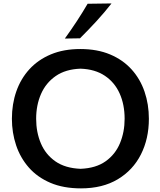

<svg xmlns="http://www.w3.org/2000/svg" viewBox="-20 -1068 921 1102"><path d="M444.8 13.2Q343.8 13.2 269 -18.8Q194.3 -50.8 145.5 -106.4Q96.7 -162.1 72.5 -234.1Q48.3 -306.2 48.3 -386.2Q48.3 -470.7 73.7 -543.5Q99.1 -616.2 148.9 -670.7Q198.7 -725.1 272 -755.9Q345.2 -786.6 440.9 -786.6Q538.1 -786.6 611.8 -755.6Q685.5 -724.6 735.1 -669.7Q784.7 -614.7 809.6 -542Q834.5 -469.2 834.5 -386.2Q834.5 -272 788.8 -181.6Q743.2 -91.3 656 -39.1Q568.8 13.2 444.8 13.2ZM442.4 -99.1Q530.3 -102.5 586.2 -142.3Q642.1 -182.1 668.7 -246.3Q695.3 -310.5 695.3 -386.2Q695.3 -467.8 666.7 -531.5Q638.2 -595.2 581.8 -633.1Q525.4 -670.9 442.4 -673.8Q356.4 -670.9 299.8 -631.6Q243.2 -592.3 215.3 -528.3Q187.5 -464.4 187.5 -386.2Q187.5 -309.1 214.6 -245.1Q241.7 -181.2 298.1 -141.8Q354.5 -102.5 442.4 -99.1ZM352.1 -846.7Q424.8 -946.8 482.9 -1046.4L620.1 -1048.3Q580.1 -997.1 534.2 -947Q488.3 -897 439 -848.1Z"/></svg>

Font: Pinar-DS3-FD SemiBold
Style: Regular
Weight: 600
Designer: Amin Abedi
Version: Version 3.000